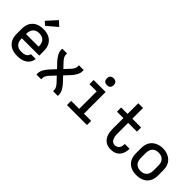

<svg xmlns="http://www.w3.org/2000/svg" viewBox="135 -1748 2730 2730"><g transform="rotate(45 1500.0 -382.5)"><path d="M303 8Q273 8 243.5 3Q214 -2 187 -14.5Q160 -27 138 -48Q116 -69 102 -95Q88 -121 82.5 -150.5Q77 -180 77 -210V-310Q77 -340 82.5 -369Q88 -398 101.5 -424.5Q115 -451 136.5 -471.5Q158 -492 185 -505Q212 -518 241 -523Q270 -528 300 -528Q330 -528 359 -523Q388 -518 415 -505Q442 -492 463.5 -471.5Q485 -451 498.5 -424.5Q512 -398 517.5 -369Q523 -340 523 -310V-218H173V-210Q173 -192 176 -174.5Q179 -157 186.5 -141Q194 -125 206.5 -112Q219 -99 234.5 -90.5Q250 -82 267.5 -79Q285 -76 303 -76Q322 -76 341.5 -79Q361 -82 379 -90Q397 -98 410 -114Q423 -130 425 -149H521Q519 -124 509.5 -100.5Q500 -77 483.5 -58.5Q467 -40 446 -26.5Q425 -13 401 -5.5Q377 2 352 5Q327 8 303 8ZM427 -302V-310Q427 -328 424 -345Q421 -362 414 -378Q407 -394 395 -407Q383 -420 367.5 -428.5Q352 -437 335 -440.5Q318 -444 300 -444Q282 -444 265 -440.5Q248 -437 232.5 -428.5Q217 -420 205 -407Q193 -394 186 -378Q179 -362 176 -345Q173 -328 173 -310V-302ZM282 -576 228 -624 364 -773 436 -707Z M685 0V-26Q685 -48 692.5 -69.5Q700 -91 711.5 -110.5Q723 -130 736.5 -148Q750 -166 765 -182L838 -260L765 -338Q750 -354 736.5 -372Q723 -390 711.5 -409.5Q700 -429 692.5 -450.5Q685 -472 685 -494V-520H781V-494Q781 -480 786 -466Q791 -452 798.5 -440Q806 -428 815.5 -417Q825 -406 835 -395L900 -326L965 -395Q975 -406 984.5 -417Q994 -428 1001.5 -440Q1009 -452 1014 -466Q1019 -480 1019 -494V-520H1115V-494Q1115 -472 1107.5 -450.5Q1100 -429 1088.5 -409.5Q1077 -390 1063.5 -372Q1050 -354 1035 -338L962 -260L1035 -182Q1050 -166 1063.5 -148Q1077 -130 1088.5 -110.5Q1100 -91 1107.5 -69.5Q1115 -48 1115 -26V0H1019V-26Q1019 -40 1014 -54Q1009 -68 1001.5 -80Q994 -92 984.5 -103Q975 -114 965 -125L900 -194L835 -125Q825 -114 815.5 -103Q806 -92 798.5 -80Q791 -68 786 -54Q781 -40 781 -26V0Z M1299 0V-84H1460V-436H1315V-520H1556V-84H1701V0ZM1500 -601Q1486 -601 1472.5 -605Q1459 -609 1449 -619Q1439 -629 1435 -642.5Q1431 -656 1431 -670Q1431 -684 1435 -697.5Q1439 -711 1449 -721Q1459 -731 1472.5 -735Q1486 -739 1500 -739Q1514 -739 1527.5 -735Q1541 -731 1551 -721Q1561 -711 1565 -697.5Q1569 -684 1569 -670Q1569 -656 1565 -642.5Q1561 -629 1551 -619Q1541 -609 1527.5 -605Q1514 -601 1500 -601Z M2183 8Q2155 8 2127.5 1.5Q2100 -5 2077 -21.5Q2054 -38 2038 -61Q2022 -84 2013 -110.5Q2004 -137 2000.5 -164.5Q1997 -192 1997 -220V-436H1868V-520H1997V-735H2093V-520H2270V-436H2093V-220Q2093 -204 2094 -188.5Q2095 -173 2099 -157.5Q2103 -142 2109 -127Q2115 -112 2126 -100Q2137 -88 2152 -82Q2167 -76 2183 -76Q2202 -76 2220.5 -84.5Q2239 -93 2250.5 -109Q2262 -125 2266.5 -144.5Q2271 -164 2271 -184Q2271 -185 2271 -187Q2271 -189 2271 -190H2366Q2367 -187 2367 -184.5Q2367 -182 2367 -179Q2367 -155 2361.5 -130.5Q2356 -106 2345.5 -83.5Q2335 -61 2317.5 -42.5Q2300 -24 2278.5 -12.5Q2257 -1 2232 3.5Q2207 8 2183 8Z M2700 8Q2670 8 2641 3Q2612 -2 2585 -15Q2558 -28 2536.5 -48.5Q2515 -69 2501.5 -95.5Q2488 -122 2482.5 -151Q2477 -180 2477 -210V-310Q2477 -340 2482.5 -369Q2488 -398 2501.5 -424.5Q2515 -451 2537 -471.5Q2559 -492 2585.5 -505Q2612 -518 2641 -524.5Q2670 -531 2700 -531Q2730 -531 2759 -524.5Q2788 -518 2814.5 -505Q2841 -492 2863 -471.5Q2885 -451 2898.5 -424.5Q2912 -398 2917.5 -369Q2923 -340 2923 -310V-210Q2923 -180 2917.5 -151Q2912 -122 2898.5 -95.5Q2885 -69 2863.5 -48.5Q2842 -28 2815 -15Q2788 -2 2759 3Q2730 8 2700 8ZM2700 -76Q2718 -76 2735 -79.5Q2752 -83 2767.5 -91.5Q2783 -100 2795 -113Q2807 -126 2814 -142Q2821 -158 2824 -175Q2827 -192 2827 -210V-310Q2827 -328 2824 -345.5Q2821 -363 2813.5 -379Q2806 -395 2794 -408Q2782 -421 2766.5 -429Q2751 -437 2733.5 -440.5Q2716 -444 2698 -444Q2681 -444 2664 -440.5Q2647 -437 2631.5 -428.5Q2616 -420 2604.5 -407Q2593 -394 2586 -378Q2579 -362 2576 -344.5Q2573 -327 2573 -310V-210Q2573 -192 2576 -175Q2579 -158 2586 -142Q2593 -126 2605 -113Q2617 -100 2632.5 -91.5Q2648 -83 2665 -79.5Q2682 -76 2700 -76Z"/></g></svg>

Font: Zed Mono Medium Extended
Style: Regular
Weight: 500
Width: 7
Monospace: yes
Designer: Belleve Invis
Foundry: Belleve Invis
Version: Version 1.0.0; ttfautohint (v1.8.4)